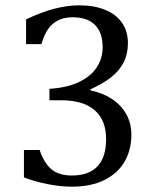

<svg xmlns="http://www.w3.org/2000/svg" viewBox="-20 -694 594 722"><path d="M78 -528V-621Q134 -648 183.5 -661Q233 -674 279 -674Q334 -674 375.5 -657Q417 -640 439 -608Q461 -576 461 -532Q461 -490 444.5 -458.5Q428 -427 398 -403.5Q368 -380 320 -358V-354Q350 -348 377.5 -335Q405 -322 426.5 -301.5Q448 -281 461 -252.5Q474 -224 474 -188Q474 -131 449 -87Q424 -43 373.5 -17.5Q323 8 250 8Q208 8 159.5 -1.5Q111 -11 70 -27V-130H129Q146 -80 174 -57Q202 -34 250 -34Q314 -34 346.5 -68.5Q379 -103 379 -171Q379 -242 336 -279.5Q293 -317 210 -317H166V-360Q232 -364 277 -385.5Q322 -407 344 -441Q366 -475 366 -517Q366 -571 337.5 -600Q309 -629 253 -629Q208 -629 179 -604.5Q150 -580 136 -528Z"/></svg>

Font: Myanglish
Style: Regular
Weight: 400
Designer: KyawKyaw ( MaYenGone)
Foundry: TattooFont3D
Version: Version 1.003 December 13, 2014